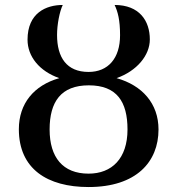

<svg xmlns="http://www.w3.org/2000/svg" viewBox="-20 -744 715 774"><path d="M337 10C530 10 619 -92 619 -222C619 -327 553 -400 450 -429C532 -458 584 -521 584 -585C584 -660 542 -724 442 -724C455 -697 464 -663 464 -602C464 -509 416 -454 337 -454C249 -454 210 -512 210 -603C210 -645 220 -697 233 -724C166 -724 91 -692 91 -584C91 -516 139 -457 219 -429C117 -400 56 -327 56 -223C56 -63 171 10 337 10ZM337 -44C233 -44 180 -110 180 -222C180 -334 226 -400 338 -400C451 -400 494 -334 494 -222C494 -105 431 -44 337 -44Z"/></svg>

Font: Noto Serif Medium
Style: Regular
Weight: 500
Designer: Monotype Design Team
Foundry: Monotype Imaging Inc.
Version: Version 2.013